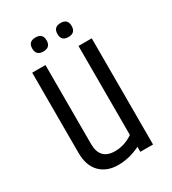

<svg xmlns="http://www.w3.org/2000/svg" viewBox="-173 -796 799 891"><g transform="rotate(-30 226.0 -350.5)"><path d="M216 -61Q266 -61 312 -92V-569H383V0H315V-27Q257 2 196.5 2Q136 2 100 -34.5Q64 -71 64 -140V-569H135V-146Q135 -61 216 -61ZM331 -665.5Q331 -628 293 -628Q255 -628 255 -665.5Q255 -703 293 -703Q331 -703 331 -665.5ZM158.5 -628Q120 -628 120 -665.5Q120 -703 158.5 -703Q197 -703 197 -665.5Q197 -628 158.5 -628Z"/></g></svg>

Font: Khand
Style: Regular
Weight: 400
Designer: Devanagari: Sanchit Sawaria, Jyotish Sonowal; Latin: Satya Rajpurohit
Foundry: Indian Type Foundry
Version: Version 1.101;PS 1.0;hotconv 1.0.78;makeotf.lib2.5.61930; tt